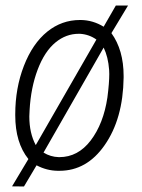

<svg xmlns="http://www.w3.org/2000/svg" viewBox="-20 -612 519 700"><path d="M377.9 -356.9Q374.5 -404.3 357.9 -438.5L138.7 -55.7Q164.1 -40 194.3 -39.1Q195.3 -39.1 196.3 -39.1Q264.2 -39.1 310.5 -99.6Q357.4 -161.1 371.6 -256.8Q378.4 -309.6 378.4 -342.3Q378.4 -350.1 377.9 -356.9ZM87.9 -210Q86.9 -198.7 86.9 -187.5Q86.9 -126.5 110.4 -83L331.5 -467.8Q304.7 -486.8 271.5 -488.8Q269.5 -488.8 267.1 -488.8Q220.7 -488.8 182.6 -457.5Q142.6 -424.8 117.4 -358.4Q92.3 -292 87.9 -210ZM274.4 -539.1Q318.8 -538.6 357.9 -514.6L402.3 -591.8H446.8L386.2 -491.2Q430.7 -429.7 430.7 -335Q430.7 -332 430.7 -329.1Q428.7 -178.7 361.3 -82.5Q296.4 10.7 196.8 10.7Q193.8 10.7 190.9 10.7Q150.4 10.3 113.3 -9.3L67.4 67.9L23.9 67.4L83.5 -32.2Q35.6 -91.8 35.6 -191.4Q35.6 -193.4 35.6 -195.3Q35.6 -290.5 67.1 -371.8Q98.6 -453.1 152.3 -496.6Q205.1 -539.1 271.5 -539.1Q272.9 -539.1 274.4 -539.1Z"/></svg>

Font: MAUL Condensed Light Italic
Style: Light Italic
Weight: 300
Italic angle: -12°
Designer: MAUL
Version: Version 1.0; 2020; ttfautohint (v1.8.3)